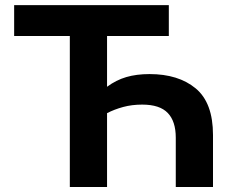

<svg xmlns="http://www.w3.org/2000/svg" viewBox="-20 -748 935 768"><path d="M578.1 -451.7Q693.8 -451.7 762.9 -394.3Q832 -336.9 832 -208V0H683.1V-197.3Q683.1 -262.7 651.1 -296.1Q619.1 -329.6 548.8 -329.6Q507.8 -329.6 472.7 -320.1Q437.5 -310.5 408.2 -295.4V0H259.3V-604H36.6V-727.5H655.3V-604H408.2V-400.9Q444.3 -427.7 485.1 -439.7Q525.9 -451.7 578.1 -451.7Z"/></svg>

Font: Inter-Bold
Style: Bold
Weight: 700
Designer: Rasmus Andersson
Foundry: rsms
Version: Version 4.000;git-a52131595